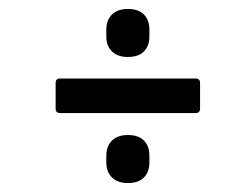

<svg xmlns="http://www.w3.org/2000/svg" viewBox="-20 -514 529 428"><path d="M114 -262Q104 -262 104 -272V-329Q104 -339 114 -339H416Q426 -339 426 -329V-272Q426 -262 416 -262ZM265 -106Q242 -106 229.5 -118.5Q217 -131 217 -152V-167Q217 -188 229.5 -200.5Q242 -213 265 -213Q289 -213 301 -200.5Q313 -188 313 -167V-152Q313 -131 301 -118.5Q289 -106 265 -106ZM265 -387Q242 -387 229.5 -399.5Q217 -412 217 -432V-448Q217 -469 229.5 -481.5Q242 -494 265 -494Q289 -494 301 -481.5Q313 -469 313 -448V-432Q313 -412 301 -399.5Q289 -387 265 -387Z"/></svg>

Font: Sofia Sans Condensed SemiBold
Style: Italic
Weight: 600
Italic angle: -9°
Version: Version 4.100